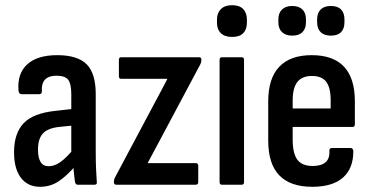

<svg xmlns="http://www.w3.org/2000/svg" viewBox="-20 -710 1426 738"><path d="M278 0Q271 0 268 -11Q266 -25 263.5 -51.5Q261 -78 261 -98L254 -118V-348Q254 -388 242 -403.5Q230 -419 197 -419Q137 -419 141 -359Q141 -348 131 -348H63Q52 -348 51 -363Q46 -427 84.5 -462.5Q123 -498 200 -498Q278 -498 313 -463Q348 -428 348 -348V-123Q348 -83 349.5 -56.5Q351 -30 352 -12Q354 0 344 0ZM134 8Q87 8 60.5 -26.5Q34 -61 34 -125Q34 -197 70.5 -236Q107 -275 194 -284L265 -292V-228L206 -222Q163 -217 144.5 -196.5Q126 -176 126 -135Q126 -104 136 -87.5Q146 -71 167 -71Q189 -71 212 -87Q235 -103 269 -144L273 -76Q236 -33 204.5 -12.5Q173 8 134 8Z M427 0Q418 0 418 -9V-12Q418 -20 421 -26L578 -321Q590 -343 601 -364Q612 -385 623 -406V-407Q603 -407 584 -407Q565 -407 545 -407H446Q437 -407 437 -416V-480Q437 -490 446 -490H744Q754 -490 754 -482V-479Q754 -470 749 -461L595 -172Q584 -151 572 -129Q560 -107 548 -84V-83Q569 -83 585.5 -83Q602 -83 622 -83H732Q742 -83 742 -73V-10Q742 0 732 0Z M833 0Q824 0 824 -10V-480Q824 -490 833 -490H909Q918 -490 918 -480V-10Q918 0 909 0ZM872 -568Q844 -568 829 -582.5Q814 -597 814 -623V-635Q814 -660 829 -675Q844 -690 872 -690Q901 -690 915 -675Q929 -660 929 -635V-623Q929 -597 915 -582.5Q901 -568 872 -568Z M1180 8Q1096 8 1053.5 -36Q1011 -80 1011 -170V-320Q1011 -409 1053.5 -453.5Q1096 -498 1178 -498Q1261 -498 1302.5 -453.5Q1344 -409 1344 -321V-233Q1344 -222 1335 -222H1105V-173Q1105 -120 1123 -96Q1141 -72 1182 -72Q1215 -72 1231.5 -86.5Q1248 -101 1246 -130Q1246 -141 1255 -141H1328Q1336 -141 1338 -131Q1339 -64 1299 -28Q1259 8 1180 8ZM1105 -293H1251V-324Q1251 -373 1234 -395.5Q1217 -418 1179 -418Q1141 -418 1123 -395Q1105 -372 1105 -324ZM1103 -573Q1078 -573 1064 -586.5Q1050 -600 1050 -624V-636Q1050 -660 1064 -673.5Q1078 -687 1103 -687Q1129 -687 1142.5 -673.5Q1156 -660 1156 -636V-624Q1156 -600 1142.5 -586.5Q1129 -573 1103 -573ZM1252 -573Q1226 -573 1212.5 -586.5Q1199 -600 1199 -624V-636Q1199 -660 1212.5 -673.5Q1226 -687 1252 -687Q1278 -687 1291 -673.5Q1304 -660 1304 -636V-624Q1304 -600 1291 -586.5Q1278 -573 1252 -573Z"/></svg>

Font: Sofia Sans Condensed SemiBold
Style: Regular
Weight: 600
Designer: Botio Nikoltchev, Ani Petrova
Foundry: lettersoup
Version: Version 4.101